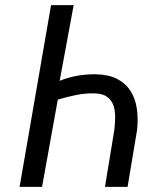

<svg xmlns="http://www.w3.org/2000/svg" viewBox="-20 -731 627 751"><path d="M56.6 0 179.7 -710.9H268.1L213.4 -415Q281.7 -441.9 355.5 -440.4Q404.8 -439.5 438 -422.4Q471.2 -405.3 490.2 -375.7Q509.3 -346.2 515.1 -306.9Q521 -267.6 516.1 -222.2L479 0H390.6L427.2 -222.7Q430.2 -248 430.4 -273.2Q430.7 -298.3 423.6 -318.6Q416.5 -338.9 399.4 -351.8Q382.3 -364.7 351.1 -365.7Q313.5 -366.7 277.6 -359.4Q241.7 -352.1 206.1 -341.3L144.5 0Z"/></svg>

Font: Roboto Mono
Style: Italic
Weight: 400
Designer: Google
Version: Version 2.000985; 2015; ttfautohint (v1.3)